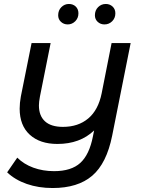

<svg xmlns="http://www.w3.org/2000/svg" viewBox="-20 -747 717 967"><path d="M638 -530 545 -64Q517 76 444.5 138Q372 200 245 200Q174 200 115 179.5Q56 159 16 121L67 47Q100 80 148 97.5Q196 115 252 115Q339 115 384.5 73.5Q430 32 448 -60L454 -90Q383 -22 269 -22Q181 -22 130 -68.5Q79 -115 79 -200Q79 -228 85 -261L139 -530H235L181 -260Q176 -233 176 -216Q176 -164 206.5 -136Q237 -108 297 -108Q374 -108 424.5 -150.5Q475 -193 492 -277L542 -530ZM273 -670Q273 -695 289 -711Q305 -727 327 -727Q348 -727 361.5 -714Q375 -701 375 -680Q375 -656 359 -640Q343 -624 321 -624Q301 -624 287 -637Q273 -650 273 -670ZM458 -670Q458 -695 474 -711Q490 -727 513 -727Q533 -727 547 -714Q561 -701 561 -680Q561 -656 545 -640Q529 -624 506 -624Q486 -624 472 -637Q458 -650 458 -670Z"/></svg>

Font: Montserrat Alternates Medium
Style: Italic
Weight: 500
Italic angle: -11.3°
Designer: Julieta Ulanovsky
Foundry: Julieta Ulanovsky
Version: Version 7.200